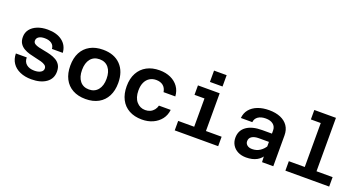

<svg xmlns="http://www.w3.org/2000/svg" viewBox="-41 -1437 3983 2118"><g transform="rotate(20 1950.0 -378.0)"><path d="M339 12Q263 12 205 -13.5Q147 -39 115.5 -86Q84 -133 83 -198H211Q210 -147 244.5 -118Q279 -89 338 -89Q384 -89 412 -105.5Q440 -122 440 -150Q440 -174 421 -188Q402 -202 371.5 -210.5Q341 -219 304 -226.5Q267 -234 230 -244.5Q193 -255 162 -273Q131 -291 112 -320.5Q93 -350 93 -396Q93 -447 122 -485Q151 -523 203.5 -544.5Q256 -566 325 -566Q431 -566 496 -517Q561 -468 567 -381H440Q437 -422 406.5 -443.5Q376 -465 326 -465Q282 -465 257 -448.5Q232 -432 232 -403Q232 -380 251 -367.5Q270 -355 300.5 -347.5Q331 -340 368.5 -333.5Q406 -327 442.5 -317Q479 -307 510 -289Q541 -271 559.5 -241Q578 -211 578 -164Q578 -81 513 -34.5Q448 12 339 12Z M975 12Q887 12 823.5 -23Q760 -58 726.5 -123Q693 -188 693 -277Q693 -368 726.5 -432Q760 -496 823.5 -531Q887 -566 975 -566Q1107 -566 1181.5 -489Q1256 -412 1256 -277Q1256 -188 1222.5 -123Q1189 -58 1126 -23Q1063 12 975 12ZM975 -100Q1042 -100 1080.5 -147.5Q1119 -195 1119 -277Q1119 -360 1080.5 -407Q1042 -454 975 -454Q907 -454 869 -407Q831 -360 831 -277Q831 -195 869 -147.5Q907 -100 975 -100Z M1636 12Q1549 12 1485.5 -23Q1422 -58 1388.5 -123Q1355 -188 1355 -277Q1355 -368 1390.5 -433Q1426 -498 1489.5 -532Q1553 -566 1639 -566Q1712 -566 1769 -540Q1826 -514 1860 -466.5Q1894 -419 1898 -354H1760Q1752 -403 1720.5 -428Q1689 -453 1639 -453Q1596 -453 1563 -432.5Q1530 -412 1511.5 -373Q1493 -334 1493 -277Q1493 -193 1533.5 -146Q1574 -99 1636 -99Q1668 -99 1694 -111Q1720 -123 1738 -145.5Q1756 -168 1763 -197H1901Q1894 -133 1858 -86.5Q1822 -40 1765 -14Q1708 12 1636 12Z M2208 0V-554H2346V0ZM2020 0V-111H2530V0ZM2091 -443V-554H2277V-443ZM2202 -635V-768H2350V-635Z M3045 0 3040 -108V-369Q3040 -415 3008 -441Q2976 -467 2920 -467Q2865 -467 2831 -443.5Q2797 -420 2793 -378H2659Q2664 -437 2698.5 -479Q2733 -521 2791 -543.5Q2849 -566 2925 -566Q3002 -566 3058.5 -542Q3115 -518 3146 -472.5Q3177 -427 3177 -361V0ZM2860 12Q2805 12 2763.5 -9Q2722 -30 2699 -67.5Q2676 -105 2676 -153Q2676 -239 2742 -286Q2808 -333 2926 -333H3055V-236H2922Q2870 -236 2840.5 -217Q2811 -198 2811 -161Q2811 -134 2832.5 -116Q2854 -98 2892 -98Q2943 -98 2983 -124.5Q3023 -151 3049 -197L3064 -102Q3038 -45 2986 -16.5Q2934 12 2860 12Z M3506 0V-738H3644V0ZM3319 0V-111H3833V0ZM3390 -627V-738H3575V-627Z"/></g></svg>

Font: Azeret Mono Thin SemiBold
Style: Regular
Weight: 600
Version: Version 1.002